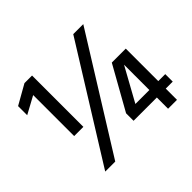

<svg xmlns="http://www.w3.org/2000/svg" viewBox="-177 -1037 1310 1310"><g transform="rotate(-45 478.0 -381.5)"><path d="M53.7 -621.1V-709L195.3 -789.1H268.6V-293.9H179.7V-689.5ZM158.2 27.3 667 -790H763.7L254.9 27.3ZM540 -81.1V-153.3L715.8 -466.8H850.6V-153.3H918V-81.1H850.6V27.3H764.6V-81.1ZM629.9 -153.3H764.6V-397.5Z"/></g></svg>

Font: GenEi M Gothic v2 Medium
Style: Regular
Weight: 500
Version: Version 2.0